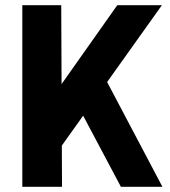

<svg xmlns="http://www.w3.org/2000/svg" viewBox="-20 -720 657 740"><path d="M98 -227 432 -700H604L197 -129ZM66 -700H216L219 0H66ZM266 -339 378 -432 606 0H446Z"/></svg>

Font: Pathway Extreme SemiCondensed
Style: Bold
Weight: 700
Width: 4
Version: Version 1.001;gftools[0.9.26]